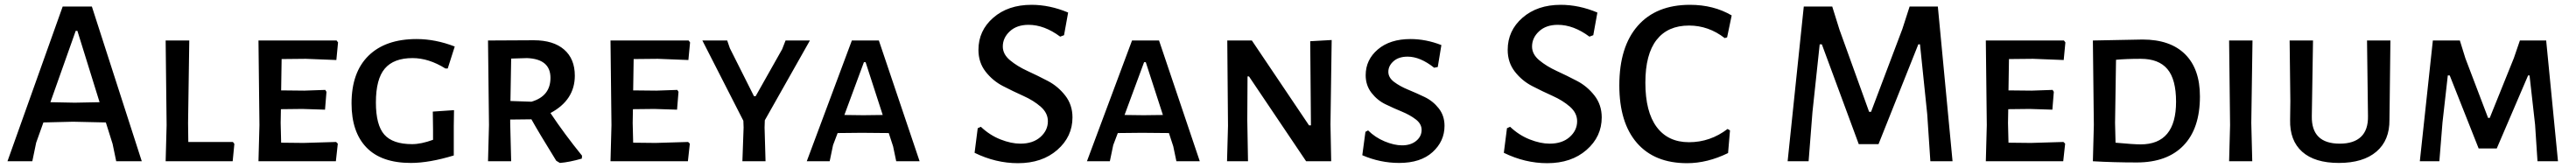

<svg xmlns="http://www.w3.org/2000/svg" viewBox="-20 -669 10685 697"><path d="M361 -642 568 0H462L447 -72L419 -161L283 -164L160 -161L130 -77L114 0H11L240 -642ZM290 -243 393 -245 301 -541H294L189 -245Z M946 -80 952 -72 945 0H667L671 -150L667 -501H765L760 -159L761 -80Z M1239 -76 1374 -80 1381 -73 1373 0H1052L1056 -150L1052 -501H1376L1382 -493L1375 -420L1248 -425L1148 -424L1146 -294L1242 -293L1329 -296L1334 -288L1328 -214L1234 -217L1145 -216L1144 -159L1146 -77Z M1708 -507Q1786 -507 1866 -476L1837 -385H1827Q1758 -428 1691 -428Q1613 -428 1576 -384.5Q1539 -341 1539 -244Q1539 -150 1574 -110.5Q1609 -71 1689 -71Q1727 -71 1776 -89V-131L1775 -206L1863 -212L1862 -146V-24Q1760 7 1684 7Q1562 7 1500 -57Q1438 -121 1438 -240Q1438 -369 1508.5 -438Q1579 -507 1708 -507Z M2263 -200Q2321 -113 2394 -23L2393 -11Q2341 4 2302 7L2287 -2Q2214 -120 2184 -174L2096 -173V-159L2100 0H2004L2008 -150L2004 -501L2194 -502Q2275 -502 2319.5 -463.5Q2364 -425 2364 -355Q2364 -254 2263 -200ZM2100 -426 2097 -250 2184 -247Q2263 -270 2263 -346Q2263 -424 2166 -428Z M2699 -76 2834 -80 2841 -73 2833 0H2512L2516 -150L2512 -501H2836L2842 -493L2835 -420L2708 -425L2608 -424L2606 -294L2702 -293L2789 -296L2794 -288L2788 -214L2694 -217L2605 -216L2604 -159L2606 -77Z M3152 -170 3151 -140 3155 0H3059L3064 -140L3063 -168L2893 -501H2996L3007 -469L3107 -270H3114L3224 -465L3238 -501H3339Z M3625 -501 3794 0H3697L3684 -62L3666 -117L3554 -118L3454 -117L3435 -67L3421 0H3326L3513 -501ZM3561 -191 3641 -192 3570 -411H3563L3482 -192Z M4258 -649Q4334 -649 4410 -617L4393 -523L4377 -517Q4311 -566 4246 -566Q4197 -566 4168 -539Q4139 -512 4139 -476Q4139 -444 4169 -419Q4199 -394 4241.5 -374.5Q4284 -355 4326 -333Q4368 -311 4398 -272.5Q4428 -234 4428 -182Q4428 -102 4365 -47Q4302 8 4202 8Q4110 8 4022 -35L4035 -137L4048 -143Q4085 -108 4129.5 -90.5Q4174 -73 4212 -73Q4264 -73 4295 -100.5Q4326 -128 4326 -166Q4326 -200 4296.5 -226Q4267 -252 4224.5 -271Q4182 -290 4139.5 -312Q4097 -334 4067.5 -372Q4038 -410 4038 -462Q4038 -542 4099.5 -595.5Q4161 -649 4258 -649Z M4787 -501 4956 0H4859L4846 -62L4828 -117L4716 -118L4616 -117L4597 -67L4583 0H4488L4675 -501ZM4723 -191 4803 -192 4732 -411H4725L4644 -192Z M5503 -503 5498 -153 5501 0H5397L5160 -352H5154L5153 -170L5156 0H5069L5073 -147L5070 -501H5172L5409 -149H5417L5414 -498Z M5830 -507Q5894 -507 5958 -482L5943 -391L5928 -388Q5870 -434 5818 -434Q5781 -434 5759.5 -415Q5738 -396 5738 -371Q5738 -347 5762 -329Q5786 -311 5820 -297Q5854 -283 5888.5 -266.5Q5923 -250 5947 -219.5Q5971 -189 5971 -147Q5971 -83 5921.5 -38Q5872 7 5783 7Q5704 7 5630 -25L5643 -122L5654 -128Q5683 -99 5722.5 -82.5Q5762 -66 5795 -66Q5831 -66 5853.5 -84.5Q5876 -103 5876 -130Q5876 -155 5852 -173.5Q5828 -192 5794 -206Q5760 -220 5726 -236.5Q5692 -253 5668 -284Q5644 -315 5644 -357Q5644 -421 5694.5 -464Q5745 -507 5830 -507Z M6453 -649Q6529 -649 6605 -617L6588 -523L6572 -517Q6506 -566 6441 -566Q6392 -566 6363 -539Q6334 -512 6334 -476Q6334 -444 6364 -419Q6394 -394 6436.5 -374.5Q6479 -355 6521 -333Q6563 -311 6593 -272.5Q6623 -234 6623 -182Q6623 -102 6560 -47Q6497 8 6397 8Q6305 8 6217 -35L6230 -137L6243 -143Q6280 -108 6324.5 -90.5Q6369 -73 6407 -73Q6459 -73 6490 -100.5Q6521 -128 6521 -166Q6521 -200 6491.5 -226Q6462 -252 6419.5 -271Q6377 -290 6334.5 -312Q6292 -334 6262.5 -372Q6233 -410 6233 -462Q6233 -542 6294.5 -595.5Q6356 -649 6453 -649Z M6989 -649Q7087 -649 7162 -605L7143 -514L7133 -511Q7066 -563 6985 -563Q6897 -563 6850.5 -503.5Q6804 -444 6804 -326Q6804 -205 6851 -142Q6898 -79 6985 -79Q7073 -79 7145 -134L7155 -128L7147 -34Q7061 8 6977 8Q6842 8 6769 -76Q6696 -160 6696 -315Q6696 -475 6772.5 -562Q6849 -649 6989 -649Z M8017 -642 8078 0H7986L7973 -195L7943 -485H7936L7771 -71H7689L7536 -485H7527L7497 -204L7481 0H7394L7461 -642H7579L7609 -546L7732 -205H7740L7870 -549L7900 -642Z M8403 -76 8538 -80 8545 -73 8537 0H8216L8220 -150L8216 -501H8540L8546 -493L8539 -420L8412 -425L8312 -424L8310 -294L8406 -293L8493 -296L8498 -288L8492 -214L8398 -217L8309 -216L8308 -159L8310 -77Z M8866 -505Q8981 -505 9042.5 -444Q9104 -383 9104 -269Q9104 -136 9036 -65.5Q8968 5 8842 5Q8747 5 8660 0L8664 -150L8660 -501ZM8858 -70Q9005 -70 9005 -247Q9005 -340 8969 -382.5Q8933 -425 8859 -425Q8797 -425 8756 -421L8752 -159L8754 -77Q8829 -70 8858 -70Z M9322 -501 9317 -159 9321 0H9225L9229 -150L9225 -501Z M9894 -501 9891 -246 9890 -172Q9891 -87 9836 -40Q9781 7 9680 7Q9580 7 9528 -39.5Q9476 -86 9478 -172L9479 -249L9476 -501H9573L9568 -187Q9567 -130 9596 -101.5Q9625 -73 9684 -73Q9742 -73 9772 -101.5Q9802 -130 9801 -187L9797 -501Z M10540 -501 10589 0H10504L10494 -152L10471 -356H10465L10335 -53H10260L10140 -356H10132L10110 -161L10097 0H10016L10070 -501H10182L10205 -427L10299 -180H10306L10406 -428L10431 -501Z"/></svg>

Font: Alegreya Sans SC Medium
Style: Regular
Weight: 500
Designer: Juan Pablo del Peral
Foundry: Huerta Tipografica
Version: Version 2.001;PS 002.001;hotconv 1.0.88;makeotf.lib2.5.64775